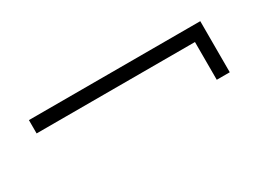

<svg xmlns="http://www.w3.org/2000/svg" viewBox="-23 -503 707 524"><g transform="rotate(-30 330.0 -240.5)"><path d="M559 -321H600V-160H559ZM60 -279V-321H600V-279Z"/></g></svg>

Font: Kalnia Expanded Medium
Style: Regular
Weight: 500
Width: 7
Designer: Frida Medrano
Foundry: Frida Medrano
Version: Version 1.105